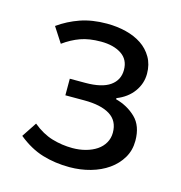

<svg xmlns="http://www.w3.org/2000/svg" viewBox="-83 -573 621 660"><g transform="rotate(15 228.0 -243.0)"><path d="M221 12Q170 12 125 -1.5Q80 -15 37 -50L72 -103Q106 -75 141.5 -64.5Q177 -54 214 -54Q239 -54 261 -60Q283 -66 299.5 -77Q316 -88 325.5 -104.5Q335 -121 335 -141Q335 -183 303 -203Q271 -223 211 -223H144V-282H199Q258 -282 287 -302.5Q316 -323 316 -359Q316 -396 288 -414.5Q260 -433 215 -433Q173 -433 142.5 -422Q112 -411 83 -390L48 -444Q83 -469 124.5 -483.5Q166 -498 219 -498Q255 -498 287 -490Q319 -482 343 -466Q367 -450 381.5 -425Q396 -400 396 -367Q396 -332 375 -303Q354 -274 316 -259V-255Q358 -244 387.5 -215.5Q417 -187 417 -134Q417 -100 401 -73Q385 -46 358 -27Q331 -8 295.5 2Q260 12 221 12Z"/></g></svg>

Font: Source Sans Pro
Style: Regular
Weight: 400
Designer: Paul D. Hunt
Foundry: Adobe Systems Incorporated
Version: Version 2.021;PS 2.000;hotconv 1.0.86;makeotf.lib2.5.63406